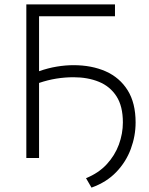

<svg xmlns="http://www.w3.org/2000/svg" viewBox="-20 -720 678 875"><path d="M100 0V-700H504V-646H158V-395.5Q199.5 -410 239 -416.5Q278.5 -423 315 -423Q398 -423 461.8 -394.8Q525.5 -366.5 561.8 -308.5Q598 -250.5 598 -162Q598 -100.5 576.2 -41.5Q554.5 17.5 510 64Q465.5 110.5 397 135L372 92Q429 69 466.2 28.8Q503.5 -11.5 521.8 -61.2Q540 -111 540 -162Q540 -236 510.8 -281.2Q481.5 -326.5 430.8 -347.2Q380 -368 315 -368Q276 -368 237 -361.8Q198 -355.5 158 -342V0Z"/></svg>

Font: Geologica Thin
Style: Regular
Weight: 100
Designer: Sindre Bremnes, Frode Helland
Foundry: Monokrom Skriftforlag AS
Version: Version 1.010; ttfautohint (v1.8.4.7-5d5b);gftools[0.9.28]